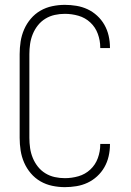

<svg xmlns="http://www.w3.org/2000/svg" viewBox="-20 -763 540 791"><path d="M247 8Q221 8 195 2.5Q169 -3 146.5 -16Q124 -29 107 -49Q90 -69 79.5 -93Q69 -117 65 -143Q61 -169 61 -195V-540Q61 -566 65 -592Q69 -618 79.5 -642Q90 -666 107 -686Q124 -706 146.5 -719Q169 -732 195 -737.5Q221 -743 247 -743Q271 -743 295 -739Q319 -735 340.5 -725Q362 -715 380 -698.5Q398 -682 410 -661Q422 -640 427.5 -616Q433 -592 433 -568V-565H393V-568Q393 -596 383 -623.5Q373 -651 352 -670.5Q331 -690 303.5 -698Q276 -706 247 -706Q226 -706 205.5 -701.5Q185 -697 167 -686Q149 -675 136 -658.5Q123 -642 115 -622.5Q107 -603 104 -582Q101 -561 101 -540V-195Q101 -174 104 -153Q107 -132 115 -112.5Q123 -93 136 -76.5Q149 -60 167 -49Q185 -38 205.5 -33.5Q226 -29 247 -29Q276 -29 303.5 -37Q331 -45 352 -64.5Q373 -84 383 -111.5Q393 -139 393 -167V-170H433V-167Q433 -143 427.5 -119Q422 -95 410 -74Q398 -53 380 -36.5Q362 -20 340.5 -10Q319 0 295 4Q271 8 247 8Z"/></svg>

Font: Iosevka Extralight
Style: Regular
Weight: 200
Monospace: yes
Designer: Belleve Invis
Foundry: Belleve Invis
Version: Version 32.0.1; ttfautohint (v1.8.4)